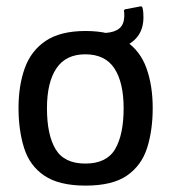

<svg xmlns="http://www.w3.org/2000/svg" viewBox="-20 -575 536 601"><path d="M248 6Q165 6 119 -25Q73 -56 55.5 -111.5Q38 -167 38 -237Q38 -307 57.5 -361.5Q77 -416 123 -447Q169 -478 248 -478Q327 -478 373 -447Q419 -416 438.5 -361.5Q458 -307 458 -237Q458 -167 440.5 -112Q423 -57 377.5 -25.5Q332 6 248 6ZM247 -63Q314 -63 340.5 -108.5Q367 -154 367 -236Q367 -317 338 -361Q309 -405 247 -405Q186 -405 156.5 -361Q127 -317 127 -236Q127 -153 154 -108Q181 -63 247 -63ZM420 -555Q424 -556 426 -551Q428 -543 428.5 -535.5Q429 -528 429 -521Q429 -488 414 -465.5Q399 -443 372.5 -431.5Q346 -420 311 -418Q306 -418 306 -423V-467Q306 -472 311 -472Q339 -474 353.5 -486Q368 -498 369 -523Q369 -527 369 -531.5Q369 -536 368 -540Q368 -545 372 -546Z"/></svg>

Font: Glory Thin Medium
Style: Regular
Weight: 500
Version: Version 1.011